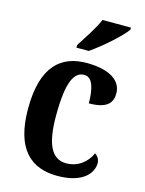

<svg xmlns="http://www.w3.org/2000/svg" viewBox="-117 -837 695 918"><g transform="rotate(15 230.5 -378.0)"><path d="M188 -619V-606H249C306 -645 392 -721 415 -756V-766H274C256 -721 215 -662 188 -619ZM258 10C385 10 429 -50 429 -98C429 -117 419 -132 405 -141C385 -95 342 -59 283 -59C209 -59 178 -130 178 -266C178 -439 210 -490 259 -490C301 -490 314 -432 314 -364C408 -364 429 -400 429 -444C429 -503 375 -548 255 -548C134 -548 40 -481 40 -265C40 -63 128 10 258 10Z"/></g></svg>

Font: Noto Serif Tamil Condensed
Style: Bold
Weight: 700
Width: 3
Designer: Indian Type Foundry, Tom Grace, and the Monotype Design Team
Foundry: Monotype Imaging Inc.
Version: Version 2.004